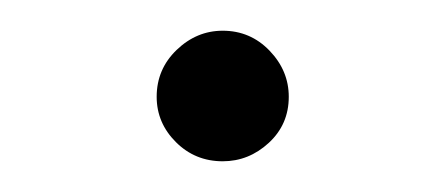

<svg xmlns="http://www.w3.org/2000/svg" viewBox="-20 -105 290 125"><path d="M82 -42Q82 -60 95 -72.5Q108 -85 125 -85Q143 -85 155.5 -72Q168 -59 168 -42Q168 -24 155 -12Q142 0 125 0Q107 0 94.5 -12.5Q82 -25 82 -42Z"/></svg>

Font: Pomorsky Unicode
Style: Medium
Weight: 500
Version: 1.1